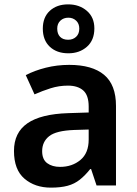

<svg xmlns="http://www.w3.org/2000/svg" viewBox="-20 -849 628 879"><path d="M297 -552Q402 -552 456.5 -506.5Q511 -461 511 -364V0H422L397 -75H393Q370 -46 345.5 -26.5Q321 -7 289.5 1.5Q258 10 213 10Q140 10 92 -31Q44 -72 44 -158Q44 -242 105.5 -284.5Q167 -327 292 -331L386 -334V-361Q386 -413 361 -435Q336 -457 291 -457Q250 -457 212 -445Q174 -433 138 -417L98 -505Q138 -526 189.5 -539Q241 -552 297 -552ZM320 -254Q237 -251 205 -225.5Q173 -200 173 -157Q173 -119 196 -102Q219 -85 255 -85Q310 -85 348 -116.5Q386 -148 386 -210V-256ZM293 -605Q240 -605 208 -635Q176 -665 176 -718Q176 -770 208 -799.5Q240 -829 292 -829Q343 -829 377.5 -799.5Q412 -770 412 -719Q412 -665 378 -635Q344 -605 293 -605ZM292 -667Q314 -667 328.5 -680.5Q343 -694 343 -718Q343 -741 328.5 -754.5Q314 -768 293 -768Q271 -768 256.5 -754.5Q242 -741 242 -718Q242 -694 255 -680.5Q268 -667 292 -667Z"/></svg>

Font: Noto Sans Cham SemiBold
Style: Regular
Weight: 600
Version: Version 2.002